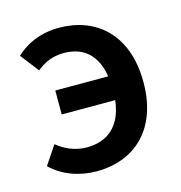

<svg xmlns="http://www.w3.org/2000/svg" viewBox="-83 -579 629 666"><g transform="rotate(-15 231.0 -245.5)"><path d="M185 12C320 12 421 -75 421 -245C421 -420 316 -503 186 -503C119 -503 66 -478 31 -444L82 -378C109 -400 139 -414 180 -414C247 -414 295 -378 308 -296H118V-210H310C300 -120 249 -77 173 -77C132 -77 94 -94 67 -117L22 -50C65 -8 125 12 185 12Z"/></g></svg>

Font: Source Sans Pro Semibold
Style: Regular
Weight: 600
Designer: Paul D. Hunt
Foundry: Adobe Systems Incorporated
Version: Version 3.006;hotconv 1.0.111;makeotfexe 2.5.65597